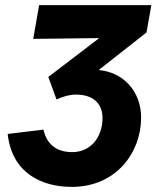

<svg xmlns="http://www.w3.org/2000/svg" viewBox="-20 -720 612 751"><path d="M261 11C435 11 532 -124 532 -260C532 -363 462 -438 366 -446L553 -593L572 -700H133L110 -568L368 -571L169 -419L201 -331C227 -343 253 -350 277 -350C340 -350 381 -319 381 -258C381 -183 334 -125 263 -125C207 -125 164 -150 150 -213L10 -196C27 -42 144 11 261 11Z"/></svg>

Font: Fixel Text 20240404
Style: Bold Italic
Weight: 700
Width: 4
Italic angle: -10°
Designer: AlfaBravo + MacPaw
Foundry: Kyrylo Tkachov, Marchela Mozhyna, Serhii Makarenko, Maria Weinstein, Zakhar Kryvoshyya
Version: Version 1.211;Glyphs 3.2 (3225)